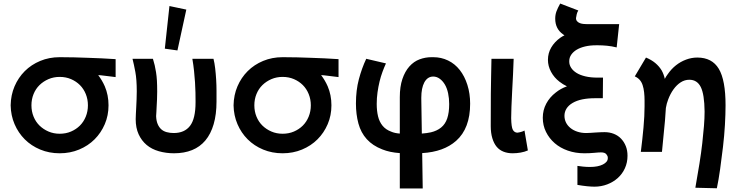

<svg xmlns="http://www.w3.org/2000/svg" viewBox="-20 -855 4161 1081"><path d="M316 8Q257 8 206.5 -13Q156 -34 119.5 -70.5Q83 -107 62 -156Q41 -205 40 -262Q41 -320 62 -369Q83 -418 119.5 -454.5Q156 -491 206.5 -512Q257 -533 316 -533Q318 -533 319 -533Q360 -533 398.5 -532Q437 -531 476 -529.5Q515 -528 553 -526.5Q591 -525 631 -522V-421Q604 -424 586 -426.5Q568 -429 549 -431Q541 -431 533 -432Q555 -403 570 -369Q591 -320 591 -262Q591 -205 570 -156Q549 -107 512.5 -70.5Q476 -34 425.5 -13Q375 8 316 8ZM316 -102Q351 -102 380 -114.5Q409 -127 430 -148Q451 -169 463 -198.5Q475 -228 475 -262Q475 -296 463 -325.5Q451 -355 430 -376Q409 -397 380 -409.5Q351 -422 316 -422Q282 -422 253 -409.5Q224 -397 202.5 -376Q181 -355 169 -325.5Q157 -296 157 -262Q157 -228 169 -198.5Q181 -169 202.5 -148Q224 -127 253 -114.5Q282 -102 316 -102Z M744 -184Q744 -196 745 -213.5Q746 -231 747 -251.5Q748 -272 749 -295Q750 -318 750 -341Q750 -407 742 -450Q734 -493 726 -524H841Q847 -505 851 -487.5Q855 -470 858.5 -448.5Q862 -427 863.5 -401Q865 -375 865 -339Q865 -316 864 -294.5Q863 -273 862 -256Q861 -239 860.5 -225Q860 -211 859 -201Q860 -175 867.5 -157Q875 -139 887.5 -127.5Q900 -116 918.5 -111Q937 -106 958 -106Q1019 -106 1050 -146.5Q1081 -187 1081 -279Q1081 -282 1081 -285Q1081 -307 1080.5 -334Q1080 -361 1078 -391.5Q1076 -422 1072.5 -455.5Q1069 -489 1063 -524H1182Q1188 -500 1191.5 -470Q1195 -440 1197 -407.5Q1199 -375 1199 -344V-283Q1199 -211 1183 -156Q1167 -101 1136.5 -64.5Q1106 -28 1061.5 -10Q1017 8 960 8Q915 8 874.5 -3.5Q834 -15 805.5 -39Q777 -63 760.5 -99Q744 -135 744 -184ZM1029 -801 979 -571 908 -581 934 -821Z M1571 8Q1512 8 1461.5 -13Q1411 -34 1374.5 -70.5Q1338 -107 1317 -156Q1296 -205 1295 -262Q1296 -320 1317 -369Q1338 -418 1374.5 -454.5Q1411 -491 1461.5 -512Q1512 -533 1571 -533Q1573 -533 1574 -533Q1615 -533 1653.5 -532Q1692 -531 1731 -529.5Q1770 -528 1808 -526.5Q1846 -525 1886 -522V-421Q1859 -424 1841 -426.5Q1823 -429 1804 -431Q1796 -431 1788 -432Q1810 -403 1825 -369Q1846 -320 1846 -262Q1846 -205 1825 -156Q1804 -107 1767.5 -70.5Q1731 -34 1680.5 -13Q1630 8 1571 8ZM1571 -102Q1606 -102 1635 -114.5Q1664 -127 1685 -148Q1706 -169 1718 -198.5Q1730 -228 1730 -262Q1730 -296 1718 -325.5Q1706 -355 1685 -376Q1664 -397 1635 -409.5Q1606 -422 1571 -422Q1537 -422 1508 -409.5Q1479 -397 1457.5 -376Q1436 -355 1424 -325.5Q1412 -296 1412 -262Q1412 -228 1424 -198.5Q1436 -169 1457.5 -148Q1479 -127 1508 -114.5Q1537 -102 1571 -102Z M2231 206V7Q2174 3 2132 -14Q2078 -35 2045 -71.5Q2012 -108 1998 -159.5Q1984 -211 1984 -272Q1984 -347 2000.5 -409Q2017 -471 2042 -524L2153 -498Q2143 -476 2133.5 -450.5Q2124 -425 2117 -396Q2110 -367 2105.5 -335Q2101 -303 2101 -270Q2101 -231 2108.5 -200Q2116 -169 2134 -147Q2152 -125 2182 -114Q2202 -105 2231 -103V-308Q2231 -367 2245.5 -410Q2260 -453 2285 -481Q2310 -509 2342.5 -521Q2375 -533 2409 -533Q2412 -533 2415 -533Q2417 -533 2420 -533Q2464 -533 2502.5 -514.5Q2541 -496 2568.5 -461Q2596 -426 2611.5 -377Q2627 -328 2627 -271Q2627 -132 2548 -62Q2478 0 2357 7L2360 206ZM2369 -391Q2352 -359 2352 -305Q2352 -302 2352 -299L2355 -103Q2383 -105 2406 -110Q2440 -118 2463.5 -137Q2487 -156 2498 -188.5Q2509 -221 2509 -269Q2509 -301 2503 -329.5Q2497 -358 2485 -378.5Q2473 -399 2456 -411.5Q2439 -424 2419 -424Q2387 -424 2369 -391Z M2866 8Q2838 8 2815 -1Q2792 -10 2776.5 -28.5Q2761 -47 2752 -76.5Q2743 -106 2743 -145Q2743 -280 2743.5 -326.5Q2744 -373 2745 -421.5Q2746 -470 2747 -524H2872Q2871 -485 2868.5 -436.5Q2866 -388 2863.5 -340.5Q2861 -293 2859.5 -253.5Q2858 -214 2858 -190Q2859 -139 2867.5 -124Q2876 -109 2892 -108Q2902 -109 2913 -112Q2924 -115 2933 -120L2952 -8Q2934 0 2911.5 4Q2889 8 2866 8Z M3327 196Q3309 196 3284.5 193.5Q3260 191 3231 186V79Q3244 81 3262.5 83Q3281 85 3302 85Q3347 85 3374.5 71Q3402 57 3402 36Q3402 35 3402 34Q3402 33 3402 32Q3402 23 3393.5 13Q3385 3 3364 3Q3351 3 3325.5 5.5Q3300 8 3270 8Q3220 8 3177 -7Q3134 -22 3103 -49Q3072 -76 3054 -112.5Q3036 -149 3036 -192Q3036 -235 3055.5 -271.5Q3075 -308 3109 -334Q3136 -356 3172 -369Q3149 -380 3130 -395Q3100 -418 3082.5 -450.5Q3065 -483 3065 -518Q3065 -556 3083.5 -587.5Q3102 -619 3134 -642Q3145 -650 3158 -656Q3154 -659 3151 -661Q3106 -692 3106 -750Q3106 -772 3113 -791Q3120 -810 3134 -835L3236 -796Q3230 -787 3227 -774.5Q3224 -762 3223 -753Q3223 -742 3229.5 -735Q3236 -728 3245.5 -724.5Q3255 -721 3266.5 -720Q3278 -719 3288 -719H3466L3452 -588Q3424 -595 3397.5 -597.5Q3371 -600 3349 -600Q3342 -600 3335 -600Q3302 -600 3274.5 -593.5Q3247 -587 3227.5 -575.5Q3208 -564 3196.5 -547.5Q3185 -531 3185 -511Q3185 -509 3185 -508Q3185 -490 3195.5 -473.5Q3206 -457 3226 -444.5Q3246 -432 3276 -425Q3306 -418 3343 -418H3375L3374 -302H3330Q3290 -302 3258.5 -295.5Q3227 -289 3204 -275.5Q3181 -262 3169.5 -243.5Q3158 -225 3158 -203Q3158 -183 3166.5 -165.5Q3175 -148 3191.5 -134.5Q3208 -121 3231 -113.5Q3254 -106 3280 -106Q3290 -106 3304.5 -107Q3319 -108 3334 -109Q3349 -110 3362.5 -110.5Q3376 -111 3384 -111Q3412 -111 3436 -101.5Q3460 -92 3477 -74Q3494 -56 3503.5 -32Q3513 -8 3513 22Q3513 60 3498.5 92Q3484 124 3458.5 147Q3433 170 3399 183Q3365 196 3327 196Z M3895 202Q3908 129 3918 66.5Q3928 4 3934 -49Q3940 -102 3943.5 -146Q3947 -190 3947 -227Q3946 -324 3925.5 -365Q3905 -406 3861 -406Q3835 -406 3812.5 -391.5Q3790 -377 3772 -352Q3754 -327 3742 -295Q3733 -272 3729 -247Q3727 -212 3724 -176Q3717 -95 3707 0H3588Q3597 -71 3603 -137Q3609 -203 3609 -256Q3609 -264 3609 -272Q3609 -281 3609 -289Q3609 -313 3606.5 -335.5Q3604 -358 3598 -376Q3592 -394 3581 -406Q3570 -418 3554 -425L3617 -531Q3648 -518 3669.5 -500Q3691 -482 3705 -459Q3717 -438 3723 -411Q3730 -425 3740 -438Q3760 -467 3786 -487.5Q3812 -508 3843 -519.5Q3874 -531 3906 -531Q3989 -531 4027 -467.5Q4065 -404 4065 -262Q4065 -213 4061.5 -152Q4058 -91 4050.5 -27.5Q4043 36 4034.5 97Q4026 158 4016 205Z"/></svg>

Font: Rising Sun
Style: Bold
Weight: 700
Designer: Matt McInerney, Pablo Impallari, Rodrigo Fuenzalida (Raleway font), Stephen Hutchings (Greek), Cristiano Sobral (main ch
Foundry: The Rising Sun Project Authors
Version: Version 4.327; ttfautohint (v1.8.4.7-5d5b-dirty)